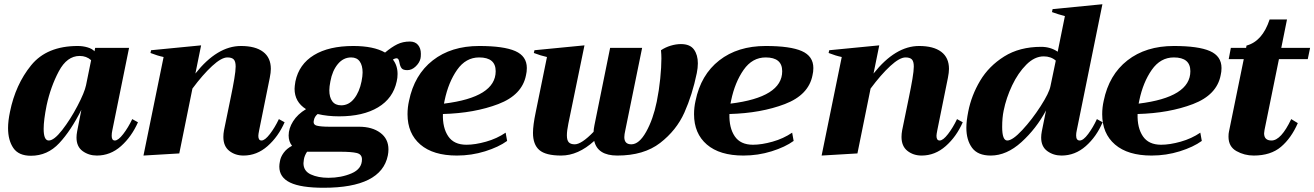

<svg xmlns="http://www.w3.org/2000/svg" viewBox="-20 -724 6202 906"><path d="M18 -120Q18 -153 27 -196Q53 -325 127 -416Q201 -507 347 -507Q371 -507 393 -500.5Q415 -494 426 -482L429 -498H589L510 -109Q507 -96 507 -83Q507 -61 522 -61Q538 -61 561.5 -91.5Q585 -122 604 -162L631 -147Q601 -79 551 -34.5Q501 10 437 10Q399 10 370 -11Q341 -32 341 -75Q341 -88 344 -104L364 -206Q315 -108 259.5 -48.5Q204 11 126 11Q68 11 43 -25.5Q18 -62 18 -120ZM386 -322 410 -440Q388 -460 356 -460Q296 -460 257.5 -387.5Q219 -315 200 -227Q186 -157 186 -116Q186 -61 210 -61Q235 -61 273.5 -110.5Q312 -160 345.5 -224Q379 -288 386 -322Z M1323 -147Q1293 -79 1242.5 -34.5Q1192 10 1129 10Q1090 10 1062 -12Q1034 -34 1034 -78Q1034 -93 1037 -109L1069 -265Q1079 -313 1085.5 -351.5Q1092 -390 1092 -410Q1092 -434 1083 -443.5Q1074 -453 1053 -453Q1025 -453 981 -412.5Q937 -372 888 -306L826 0L657 10L752 -455Q723 -461 690 -474L693 -487L929 -510L902 -377Q1005 -507 1117 -507Q1185 -507 1221.5 -479.5Q1258 -452 1258 -399Q1258 -382 1253 -357L1203 -110Q1199 -90 1199 -83Q1199 -61 1214 -61Q1230 -61 1253.5 -91.5Q1277 -122 1296 -162Z M1966 -470Q1966 -455 1964 -447Q1959 -427 1941 -410Q1923 -393 1902 -393Q1882 -393 1875 -402Q1868 -411 1865 -428Q1863 -439 1860 -444Q1857 -449 1850 -449Q1844 -449 1834 -443Q1856 -415 1856 -375Q1856 -356 1852 -340Q1835 -260 1764 -217.5Q1693 -175 1580 -175Q1525 -175 1479 -186Q1464 -174 1461 -156Q1456 -136 1475 -131Q1494 -126 1536 -126H1674Q1736 -126 1774.5 -97.5Q1813 -69 1813 -19Q1813 -5 1810 10Q1779 162 1507 162Q1400 162 1349 137.5Q1298 113 1298 62Q1298 51 1301 37Q1304 17 1318.5 -3Q1333 -23 1358 -36Q1342 -56 1342 -85Q1342 -118 1363 -151.5Q1384 -185 1424 -209Q1370 -243 1370 -305Q1370 -316 1374 -340Q1391 -421 1461.5 -464Q1532 -507 1647 -507Q1743 -507 1797 -476Q1828 -502 1854.5 -515Q1881 -528 1914 -528Q1939 -528 1952.5 -512Q1966 -496 1966 -470ZM1691 -382Q1691 -415 1677.5 -434Q1664 -453 1637 -453Q1600 -453 1574 -421.5Q1548 -390 1539 -340Q1534 -315 1534 -298Q1534 -265 1548 -246Q1562 -227 1590 -227Q1626 -227 1651 -258.5Q1676 -290 1686 -340Q1691 -365 1691 -382ZM1431 -8H1429Q1417 10 1414 28Q1412 40 1412 46Q1412 83 1446.5 99Q1481 115 1530 115Q1590 115 1639 94Q1688 73 1688 28Q1688 4 1663.5 -2Q1639 -8 1584 -8Z M2466 -403Q2466 -385 2462 -369Q2444 -276 2331.5 -233Q2219 -190 2070 -186Q2068 -121 2095 -81Q2122 -41 2181 -41Q2222 -41 2273.5 -55.5Q2325 -70 2366 -98L2373 -59Q2333 -30 2269 -10Q2205 10 2136 10Q2024 10 1963.5 -42Q1903 -94 1903 -185Q1903 -217 1910 -248Q1935 -371 2022 -439Q2109 -507 2241 -507Q2357 -507 2411.5 -483Q2466 -459 2466 -403ZM2241 -453Q2178 -453 2137 -394.5Q2096 -336 2078 -250L2075 -235Q2319 -265 2319 -388Q2319 -453 2241 -453Z M3273 -425Q3273 -404 3268 -379Q3247 -277 3209.5 -193Q3172 -109 3095 -49.5Q3018 10 2893 10Q2800 10 2784 -59Q2708 10 2628 10Q2555 10 2525 -16Q2495 -42 2495 -97Q2495 -133 2508 -195L2561 -455Q2533 -461 2499 -474L2502 -487L2738 -510L2662 -141Q2655 -107 2655 -85Q2655 -62 2664 -52.5Q2673 -43 2692 -43Q2724 -43 2781 -102Q2781 -113 2785 -133L2859 -498H3010L2931 -111Q2926 -89 2926 -77Q2926 -43 2959 -43Q2996 -43 3029 -102Q3062 -161 3079 -244Q3090 -298 3095.5 -353Q3101 -408 3101 -448Q3101 -467 3099 -487Q3120 -501 3145 -508.5Q3170 -516 3193 -516Q3236 -516 3254.5 -490.5Q3273 -465 3273 -425Z M3818 -403Q3818 -385 3814 -369Q3796 -276 3683.5 -233Q3571 -190 3422 -186Q3420 -121 3447 -81Q3474 -41 3533 -41Q3574 -41 3625.5 -55.5Q3677 -70 3718 -98L3725 -59Q3685 -30 3621 -10Q3557 10 3488 10Q3376 10 3315.5 -42Q3255 -94 3255 -185Q3255 -217 3262 -248Q3287 -371 3374 -439Q3461 -507 3593 -507Q3709 -507 3763.5 -483Q3818 -459 3818 -403ZM3593 -453Q3530 -453 3489 -394.5Q3448 -336 3430 -250L3427 -235Q3671 -265 3671 -388Q3671 -453 3593 -453Z M4523 -147Q4493 -79 4442.5 -34.5Q4392 10 4329 10Q4290 10 4262 -12Q4234 -34 4234 -78Q4234 -93 4237 -109L4269 -265Q4279 -313 4285.5 -351.5Q4292 -390 4292 -410Q4292 -434 4283 -443.5Q4274 -453 4253 -453Q4225 -453 4181 -412.5Q4137 -372 4088 -306L4026 0L3857 10L3952 -455Q3923 -461 3890 -474L3893 -487L4129 -510L4102 -377Q4205 -507 4317 -507Q4385 -507 4421.5 -479.5Q4458 -452 4458 -399Q4458 -382 4453 -357L4403 -110Q4399 -90 4399 -83Q4399 -61 4414 -61Q4430 -61 4453.5 -91.5Q4477 -122 4496 -162Z M4540 -121Q4540 -153 4549 -198Q4564 -274 4605 -343Q4646 -412 4718.5 -457.5Q4791 -503 4893 -503Q4937 -503 4971 -480L5005 -648Q4971 -657 4944 -667L4947 -681L5182 -704L5061 -109Q5058 -96 5058 -85Q5058 -61 5075 -61Q5092 -61 5115 -92Q5138 -123 5156 -162L5183 -147Q5154 -79 5103.5 -34.5Q5053 10 4989 10Q4951 10 4922 -11Q4893 -32 4893 -75Q4893 -88 4896 -104L4916 -203Q4870 -117 4800 -53.5Q4730 10 4655 10Q4594 10 4567 -26.5Q4540 -63 4540 -121ZM4937 -318 4962 -438Q4939 -458 4905 -458Q4862 -458 4823 -419Q4784 -380 4756 -321Q4728 -262 4716 -202Q4709 -169 4709 -125Q4709 -61 4733 -61Q4758 -61 4804 -110.5Q4850 -160 4890.5 -223Q4931 -286 4937 -318Z M5744 -403Q5744 -385 5740 -369Q5722 -276 5609.5 -233Q5497 -190 5348 -186Q5346 -121 5373 -81Q5400 -41 5459 -41Q5500 -41 5551.5 -55.5Q5603 -70 5644 -98L5651 -59Q5611 -30 5547 -10Q5483 10 5414 10Q5302 10 5241.5 -42Q5181 -94 5181 -185Q5181 -217 5188 -248Q5213 -371 5300 -439Q5387 -507 5519 -507Q5635 -507 5689.5 -483Q5744 -459 5744 -403ZM5519 -453Q5456 -453 5415 -394.5Q5374 -336 5356 -250L5353 -235Q5597 -265 5597 -388Q5597 -453 5519 -453Z M5947 -111Q5945 -99 5945 -95Q5945 -61 5980 -61Q6025 -61 6073 -162L6104 -143Q6073 -72 6024.5 -31Q5976 10 5896 10Q5852 10 5814.5 -11Q5777 -32 5777 -79Q5777 -94 5779 -102L5849 -445H5778L5788 -498H5860L5862 -509Q5937 -529 5971 -632H6053L6026 -498H6162L6151 -445H6015Z"/></svg>

Font: Trirong ExtraBold
Style: Italic
Weight: 800
Italic angle: -12°
Designer: Katatrad Team
Foundry: CadsonDemak
Version: Version 1.001